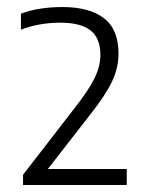

<svg xmlns="http://www.w3.org/2000/svg" viewBox="-20 -834 425 546"><path d="M45.5 -308V-337L194 -529Q232 -577.5 248.8 -611.5Q265.5 -645.5 265.5 -677.5Q265.5 -726 237 -747.8Q208.5 -769.5 152.5 -769.5Q121.5 -769.5 93.2 -764.5Q65 -759.5 39.5 -749.5V-795Q63 -804.5 93.8 -809.2Q124.5 -814 157.5 -814Q233.5 -814 275.2 -782.5Q317 -751 317 -681.5Q317 -641 298.5 -602Q280 -563 236 -507.5L104.5 -338.5L100.5 -353.5H340.5V-308Z"/></svg>

Font: Encode Sans SC Light
Style: Regular
Weight: 300
Version: Version 3.002